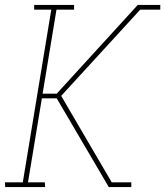

<svg xmlns="http://www.w3.org/2000/svg" viewBox="-20 -755 667 775"><path d="M419 0 209 -358H149L93 -19H161L162 0H1L0 -19H72L187 -716H118V-735H279V-716H208L152 -377H209L536 -735H627V-716H546L227 -368L431 -19H510V0Z"/></svg>

Font: Iosevka HT Thin Extended
Style: Italic
Weight: 100
Width: 7
Italic angle: -9°
Monospace: yes
Designer: Belleve Invis
Foundry: Belleve Invis
Version: Version 32.3.0; ttfautohint (v1.8.4)